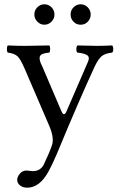

<svg xmlns="http://www.w3.org/2000/svg" viewBox="-20 -643 555 895"><path d="M140.1 -575.2Q140.1 -595.2 154.1 -609.1Q168 -623 187 -623Q206.1 -623 220 -609.1Q233.9 -595.2 233.9 -575.2Q233.9 -556.2 220 -542Q206.1 -527.8 187 -527.8Q168 -527.8 154.1 -542Q140.1 -556.2 140.1 -575.2ZM309.1 -575.2Q309.1 -595.2 323 -609.1Q336.9 -623 356 -623Q375 -623 388.9 -609.1Q402.8 -595.2 402.8 -575.2Q402.8 -556.2 389.4 -542Q376 -527.8 356 -527.8Q335.9 -527.8 322.5 -542Q309.1 -556.2 309.1 -575.2ZM204.1 160.2Q163.1 231.9 106.9 231.9Q86.9 231.9 73.5 221.4Q60.1 210.9 60.1 194.8Q60.1 181.6 72.5 166.7Q85 151.9 104 151.9Q108.9 151.9 117.4 153.3Q126 154.8 132.8 154.8Q167 154.8 183.1 126Q207 77.1 222.2 34.2Q234.4 0 208 -60.1L94.7 -323.2Q75.7 -367.7 61.3 -380.9Q46.9 -394 16.1 -397.9Q12.2 -401.9 12.2 -413.8Q12.2 -425.8 16.1 -431.2Q56.2 -429.2 97.2 -429.2Q136.2 -429.2 210 -431.2Q213.9 -426.3 213.9 -414.1Q213.9 -401.9 210 -397.9Q170.9 -395 165.8 -379.6Q160.6 -364.3 177.2 -333L266.1 -125Q278.3 -96.7 290 -124L389.2 -353Q400.4 -377 385.7 -386Q371.1 -395 340.8 -397.9Q335.9 -401.9 335.9 -413.8Q335.9 -425.8 340.8 -431.2Q400.9 -429.2 431.9 -429.2Q462.9 -429.2 502.9 -431.2Q507.8 -426.3 507.8 -414.1Q507.8 -401.9 502.9 -397.9Q468.8 -394 453.4 -380.6Q438 -367.2 421.9 -334Q348.6 -175.8 245.1 74.2Q224.1 124 204.1 160.2Z"/></svg>

Font: Linux Libertine O
Style: Regular
Weight: 400
Designer: Philipp H. Poll
Foundry: Philipp H. Poll
Version: Version 5.3.0